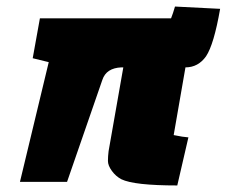

<svg xmlns="http://www.w3.org/2000/svg" viewBox="-20 -556 697 587"><path d="M312 -94 357 -350H351Q305 -348 293 -312L185 0H41L129 -366L80 -378L102 -500H503Q509 -515 515 -536L653 -529Q634 -420 610 -384Q586 -350 547 -350L511 -143Q540 -137 556 -136L522 11Q390 11 351 -8Q334 -17 322 -33.5Q310 -50 310 -64Q310 -78 312 -94Z"/></svg>

Font: Faster One
Style: Regular
Weight: 400
Designer: Eduardo Rodriguez Tunni
Foundry: Eduardo Rodriguez Tunni
Version: Version 1.002